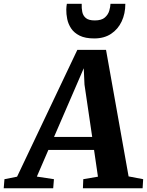

<svg xmlns="http://www.w3.org/2000/svg" viewBox="-96 -1014 791 1034"><path d="M-76 0 -72 -49 -4 -62.5 320.5 -745.5H475L596.5 -64L675 -49L672 0H350.5L352.5 -49L431.5 -62.5L410.5 -206.5H164.5L102.5 -63L194.5 -49L190.5 0ZM195 -276.5H400.5L359 -558.5L355 -646.5L319 -563ZM411.5 -807Q363 -807 333 -822Q303 -837 287.2 -860.8Q271.5 -884.5 266 -911.5Q260.5 -938.5 261 -963Q261.5 -971 262 -978.8Q262.5 -986.5 264 -993.5H344Q343 -969.5 347.2 -949.2Q351.5 -929 366.8 -916.5Q382 -904 414.5 -904Q451 -904 468.8 -919.8Q486.5 -935.5 492.5 -956.5Q498.5 -977.5 499 -993.5H579Q579 -940.5 559.2 -898.5Q539.5 -856.5 502.2 -831.8Q465 -807 411.5 -807Z"/></svg>

Font: Merriweather ExtraBold
Style: Italic
Weight: 800
Italic angle: -7.8°
Version: Version 2.101